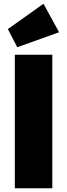

<svg xmlns="http://www.w3.org/2000/svg" viewBox="-20 -1004 358 1024"><path d="M59 0H259V-712H59ZM22 -849 72 -752 295 -832 212 -984Z"/></svg>

Font: MV Cash Black
Style: Regular
Weight: 900
Designer: Rodrigo Fuenzalida
Foundry: fragTYPE
Version: Version 1.100;Glyphs 3.1.2 (3151)